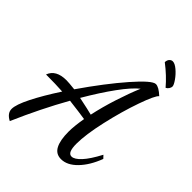

<svg xmlns="http://www.w3.org/2000/svg" viewBox="-284 -1004 1199 1199"><g transform="rotate(45 315.5 -405.0)"><path d="M0 25Q0 -13 40 -92.5Q80 -172 147 -275Q87 -279 0 -279Q24 -344 116 -344Q136 -344 190 -338Q302 -500 399 -611Q496 -722 528 -722Q554 -722 596 -683Q576 -668 537.5 -558.5Q499 -449 469.5 -318.5Q440 -188 440 -108Q440 -68 448.5 -48.5Q457 -29 475 -29Q500 -29 534 -65.5Q568 -102 608 -178L626 -159Q594 -74 544 -22.5Q494 29 440 29Q394 29 373 -11Q352 -51 352 -126Q352 -175 365 -250Q314 -258 222 -269Q129 -104 46 87Q0 63 0 25ZM481 -634Q437 -599 378 -518Q319 -437 254 -326L329 -310Q359 -302 375 -299Q393 -383 422 -473Q451 -563 481 -634ZM470 -858Q471 -877 480.5 -887Q490 -897 502 -897Q521 -897 547 -875Q573 -853 592.5 -825Q612 -797 612 -784Q612 -775 605 -764Q598 -753 587 -748Q538 -806 470 -858Z"/></g></svg>

Font: Dancing Script
Style: Bold
Weight: 700
Designer: Pablo Impallari
Foundry: Pablo Impallari
Version: Version 2.000